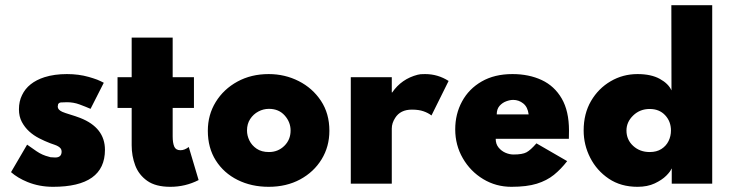

<svg xmlns="http://www.w3.org/2000/svg" viewBox="-20 -708 2837 740"><path d="M184.5 12Q131.5 12 86 -6.5Q48 -22 22.5 -44.5L84.5 -150.5Q103 -137 121 -125Q143 -110 168 -104L175 -102L193 -101Q217.5 -101 217.5 -124Q217.5 -131 213.8 -135.8Q210 -140.5 204 -144Q198 -147.5 190 -150.2Q182 -153 173.5 -156Q152.5 -164 131 -175Q109.5 -186 92.5 -201.5Q75.5 -217 64.2 -238Q53 -259 53 -286.5Q53 -317.5 65 -341.5Q88 -390 151.5 -410.5Q189.5 -422.5 238 -422.5Q283.5 -422.5 322 -411.5Q339.5 -406.5 354.5 -401Q369 -395 380 -389L329 -288.5Q309.5 -297 286.5 -305.5Q263.5 -314 238 -314Q223.5 -313.5 215.8 -313.2Q208 -313 204 -306.5Q203 -302 202.5 -297Q202.5 -285 220 -277Q229 -273 252 -266Q270.5 -260.5 289 -253.5Q384.5 -216 384.5 -130.5Q384.5 12 184.5 12Z M636.5 12Q580 12 547.5 -11Q515 -34 501.2 -70.5Q487.5 -107 487.5 -148V-292H433V-410.5H487.5V-563H645.5V-410.5H727.5V-292H645.5V-182.5Q645.5 -157.5 651.5 -143.2Q657.5 -129 675.5 -129Q691.5 -129 707.5 -141.5L745.5 -14Q694.5 12 636.5 12Z M1015.5 12Q949 12 895.8 -14.5Q842.5 -41 811.8 -89.5Q781 -138 781 -204Q781 -265.5 811.5 -315Q842 -364.5 895 -393.5Q948 -422.5 1015.5 -422.5Q1078 -422.5 1131.2 -395.5Q1184.5 -368.5 1217 -319.5Q1249.5 -270.5 1249.5 -204Q1249.5 -143 1219.5 -94Q1189.5 -45 1136.8 -16.5Q1084 12 1015.5 12ZM1016.5 -122Q1051.5 -122 1075.8 -145.8Q1100 -169.5 1100 -205Q1100 -237.5 1077.2 -263Q1054.5 -288.5 1016.5 -288.5Q995 -288.5 975.8 -278.2Q956.5 -268 944.2 -249.2Q932 -230.5 932 -205Q932 -185.5 941.2 -166.5Q950.5 -147.5 969.2 -134.8Q988 -122 1016.5 -122Z M1490 0H1332V-410.5H1490V-351.5H1491.5Q1527.5 -404 1590 -420Q1596 -421.5 1601.2 -422Q1606.5 -422.5 1618.5 -422.5Q1667.5 -422.5 1709 -396L1643 -263Q1630 -273 1612 -279.2Q1594 -285.5 1567.5 -285.5Q1523 -285.5 1503 -253.5Q1490 -233.5 1490 -212.5Z M1951 12Q1891.5 12 1842.2 -17.8Q1793 -47.5 1763.8 -98Q1734.5 -148.5 1734.5 -209.5Q1734.5 -268.5 1760.8 -317Q1787 -365.5 1836.5 -394Q1886 -422.5 1955 -422.5Q2018.5 -422.5 2067.8 -399.5Q2117 -376.5 2145 -328.2Q2173 -280 2173 -204.5L2172.5 -173H1890.5Q1890.5 -153 1901.5 -139.5Q1912.5 -126 1928.2 -119.2Q1944 -112.5 1959 -112.5Q1993.5 -112.5 2009.2 -121Q2025 -129.5 2047.5 -155.5L2166 -87Q2142 -56 2114.8 -34Q2087.5 -12 2049 0Q2010.5 12 1951 12ZM2017.5 -267Q2014 -295.5 1996.8 -309.2Q1979.5 -323 1958 -323Q1945.5 -323 1930.8 -317.5Q1916 -312 1905.2 -299.8Q1894.5 -287.5 1894.5 -267Z M2437 12Q2373 12 2326.5 -19.2Q2280 -50.5 2254.8 -100Q2229.5 -149.5 2229.5 -205Q2229.5 -270 2258 -318.8Q2286.5 -367.5 2333.8 -395Q2381 -422.5 2437 -422.5Q2489.5 -422.5 2523 -404Q2556.5 -385.5 2568 -359.5L2567.5 -688H2725V0H2569V-58H2568Q2564 -47 2547.8 -30.8Q2531.5 -14.5 2503.5 -1.2Q2475.5 12 2437 12ZM2484 -122Q2511 -122 2529.2 -133.8Q2547.5 -145.5 2556.8 -164.5Q2566 -183.5 2566 -205Q2566 -240 2543.5 -264Q2521 -288 2484 -288Q2446.5 -288 2420.5 -263Q2394.5 -238 2394.5 -205Q2394.5 -169.5 2420.2 -145.8Q2446 -122 2484 -122Z"/></svg>

Font: Lucymar Sans ExtraBold
Style: Regular
Weight: 800
Foundry: The League of Moveable Type (original font) / Main changes by Cristiano Sobral with portions from Mirco Monsees
Version: Version 2.001;August 30, 2020;FontCreator 13.0.0.2681 64-bit